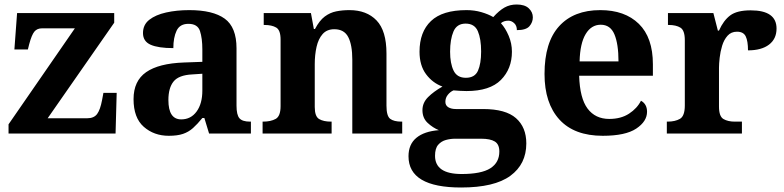

<svg xmlns="http://www.w3.org/2000/svg" viewBox="-20 -594 3489 854"><path d="M18 0V-41L313 -468H167Q145 -468 133 -453.5Q121 -439 110 -398L104 -374H44L56 -536H488V-493L192 -68H368Q398 -68 412 -87Q426 -106 434 -149L440 -181H499L494 0Z M731 10Q665 10 619.5 -30Q574 -70 574 -153Q574 -234 630 -273Q686 -312 798 -316L880 -319V-374Q880 -424 869.5 -456Q859 -488 818 -488Q780 -488 765.5 -457.5Q751 -427 751 -380Q684 -380 650 -395Q616 -410 616 -447Q616 -484 644 -506Q672 -528 719 -538.5Q766 -549 822 -549Q927 -549 979.5 -511Q1032 -473 1032 -379V-124Q1032 -83 1045 -68Q1058 -53 1092 -53H1096V0H910L889 -69H880Q858 -42 838.5 -24.5Q819 -7 794 1.5Q769 10 731 10ZM786 -63Q829 -63 854.5 -98Q880 -133 880 -191V-266L835 -263Q775 -260 752 -231.5Q729 -203 729 -149Q729 -63 786 -63Z M1148 0V-53H1150Q1184 -53 1206 -65Q1228 -77 1228 -122V-418Q1228 -460 1208.5 -471.5Q1189 -483 1156 -483H1153V-536H1363L1376 -465H1381Q1401 -503 1424.5 -520.5Q1448 -538 1475.5 -543.5Q1503 -549 1534 -549Q1611 -549 1655 -503Q1699 -457 1699 -356V-124Q1699 -78 1715.5 -65.5Q1732 -53 1766 -53H1769V0H1547V-329Q1547 -394 1529 -429Q1511 -464 1467 -464Q1434 -464 1415 -442.5Q1396 -421 1388 -385.5Q1380 -350 1380 -309V-118Q1380 -76 1399.5 -64.5Q1419 -53 1452 -53H1455V0Z M2031 240Q1797 240 1797 101Q1797 48 1832 19Q1867 -10 1932 -15Q1905 -26 1882 -47.5Q1859 -69 1859 -104Q1859 -137 1884 -162Q1909 -187 1948 -209Q1904 -225 1875 -264Q1846 -303 1846 -364Q1846 -452 1897 -500.5Q1948 -549 2055 -549Q2090 -549 2121 -540Q2152 -531 2174 -518Q2200 -547 2224 -560.5Q2248 -574 2278 -574Q2314 -574 2332 -557Q2350 -540 2350 -517Q2350 -495 2335 -477.5Q2320 -460 2279 -460Q2279 -480 2267 -491Q2255 -502 2241 -502Q2221 -502 2208 -491Q2228 -469 2242.5 -435Q2257 -401 2257 -364Q2257 -288 2208 -238.5Q2159 -189 2055 -189Q2044 -189 2025 -190Q2006 -191 1997 -192Q1983 -186 1972 -172.5Q1961 -159 1961 -141Q1961 -125 1974 -117Q1987 -109 2008 -109H2129Q2229 -109 2275 -68.5Q2321 -28 2321 44Q2321 136 2250 188Q2179 240 2031 240ZM2052 -248Q2092 -248 2106 -279.5Q2120 -311 2120 -365Q2120 -421 2105.5 -455Q2091 -489 2051 -489Q2012 -489 1997 -454Q1982 -419 1982 -364Q1982 -312 1997.5 -280Q2013 -248 2052 -248ZM2033 180Q2121 180 2161 154.5Q2201 129 2201 80Q2201 48 2181 35.5Q2161 23 2120 23H2004Q1984 23 1963.5 28.5Q1943 34 1929 50Q1915 66 1915 99Q1915 180 2033 180Z M2661 10Q2534 10 2468 -62.5Q2402 -135 2402 -265Q2402 -406 2467 -477.5Q2532 -549 2650 -549Q2759 -549 2821.5 -488Q2884 -427 2884 -308V-257H2556Q2559 -157 2593.5 -111Q2628 -65 2690 -65Q2742 -65 2778 -88.5Q2814 -112 2831 -146Q2858 -131 2858 -97Q2858 -54 2810 -22Q2762 10 2661 10ZM2731 -321Q2731 -398 2713 -441Q2695 -484 2652 -484Q2610 -484 2585 -442.5Q2560 -401 2558 -321Z M2946 0V-53H2949Q2983 -53 3004.5 -65.5Q3026 -78 3026 -125V-415Q3026 -459 3006.5 -471Q2987 -483 2954 -483H2951V-536H3153L3173 -458H3178Q3198 -503 3228 -525.5Q3258 -548 3319 -548Q3434 -548 3434 -467Q3434 -421 3400.5 -395.5Q3367 -370 3307 -370Q3307 -411 3297 -432Q3287 -453 3258 -453Q3232 -453 3216 -435Q3200 -417 3192 -390.5Q3184 -364 3181 -337Q3178 -310 3178 -293V-120Q3178 -76 3198 -64.5Q3218 -53 3248 -53H3280V0Z"/></svg>

Font: NotoSerif-Bold
Style: Regular
Weight: 700
Designer: Monotype Design Team
Foundry: Monotype Imaging Inc.
Version: Version 2.007; ttfautohint (v1.8) -l 8 -r 50 -G 200 -x 14 -D